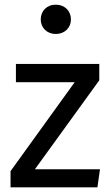

<svg xmlns="http://www.w3.org/2000/svg" viewBox="-20 -800 472 820"><path d="M396 0 407 -77H129L404 -457V-527H48V-449H299L25 -69V0ZM154 -717C154 -682 180 -655 218 -655C257 -655 283 -682 283 -717C283 -753 257 -780 218 -780C180 -780 154 -753 154 -717Z"/></svg>

Font: FiraGO Unicode
Style: Regular
Weight: 400
Designer: bBox Type
Foundry: bBox Type GmbH
Version: Version 1.001;PS 001.001;hotconv 1.0.88;makeotf.lib2.5.64775